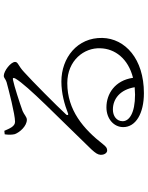

<svg xmlns="http://www.w3.org/2000/svg" viewBox="100 -876 799 1040"><g transform="rotate(-90 500.0 -356.5)"><path d="M360 -675C334 -675 323 -706 311 -733L292 -731C289 -713 289 -691 293 -676C303 -649 337 -611 371 -611C386 -611 399 -626 418 -634C462 -650 555 -680 586 -686C596 -689 601 -685 594 -673C555 -606 381 -439 210 -261C190 -239 182 -227 181 -212C180 -189 193 -176 204 -176C217 -176 224 -181 237 -197C321 -305 423 -392 569 -392C693 -392 762 -300 758 -213C756 -134 702 -62 598 -36C584 -134 511 -180 438 -180C376 -180 331 -140 331 -89C331 -21 405 23 515 23C701 23 811 -79 814 -202C817 -338 706 -424 578 -424C513 -424 454 -407 405 -388C397 -384 393 -392 399 -398C447 -450 582 -584 629 -626C664 -659 684 -658 684 -675C684 -698 635 -736 609 -736C597 -736 593 -727 575 -721C531 -709 400 -675 360 -675ZM547 -27 507 -25C406 -25 363 -57 363 -92C363 -125 391 -145 426 -145C484 -145 534 -106 547 -27Z"/></g></svg>

Font: Noto Serif CJK KR Light
Style: Regular
Weight: 300
Designer: Ryoko NISHIZUKA 西塚涼子 (kana & ideographs); Frank Grießhammer (Latin, Greek & Cyrillic); Wenlong ZHANG 张文龙 (bopomofo); San
Foundry: Adobe
Version: Version 2.001;hotconv 1.1.0;makeotfexe 2.6.0